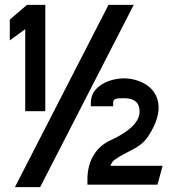

<svg xmlns="http://www.w3.org/2000/svg" viewBox="-20 -744 703 784"><path d="M20 -579 83 -625V-290H165V-724H90L20 -664ZM41 20H144L526 -724H423ZM337 -5V10H623L644 -67H431C434 -75 440 -86 446 -90C499 -129 553 -136 586 -189C656 -295 628 -367 574 -400C546 -417 514 -424 487 -424C426 -424 351 -392 351 -325V-310H442V-325C442 -341 454 -343 487 -343C528 -343 550 -325 550 -289C550 -251 518 -211 429 -170C377 -146 335 -92 337 -5Z"/></svg>

Font: Charger Sport
Style: Bd
Weight: 700
Designer: Jasper
Foundry: Cannot Into Space Fonts
Version: Version 1.1